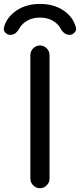

<svg xmlns="http://www.w3.org/2000/svg" viewBox="-43 -989 412 988"><path d="M113.3 -70.3V-705.1Q113.3 -725.6 127.9 -740.2Q142.6 -754.9 162.6 -754.9Q182.6 -754.9 197.3 -740.2Q211.9 -725.6 211.9 -705.1V-70.3Q211.9 -49.8 197.3 -35.2Q182.6 -20.5 162.6 -20.5Q142.6 -20.5 127.9 -35.2Q113.3 -49.8 113.3 -70.3ZM347.7 -846.7Q348.6 -842.8 348.6 -839.8Q348.6 -829.1 339.8 -821.3Q330.1 -809.6 314.5 -809.6Q286.1 -809.6 266.6 -845.7Q257.8 -861.3 242.2 -873Q210 -898.4 162.6 -898.4Q115.2 -898.4 83 -873Q67.4 -861.3 58.6 -845.7Q39.1 -809.6 10.7 -809.6Q-4.9 -809.6 -15.6 -821.3Q-23.4 -829.1 -23.4 -839.8Q-23.4 -843.8 -22.5 -847.7Q-11.7 -891.6 27.3 -923.8Q81.1 -968.8 163.1 -968.8Q245.1 -968.8 298.8 -923.8Q336.9 -891.6 347.7 -846.7Z"/></svg>

Font: Gen Jyuu Gothic P Regular
Style: Regular
Weight: 400
Designer: [Source Han Sans]
Ryoko NISHIZUKA  (kana & ideographs); Paul D. Hunt (Latin, Greek & Cyrillic); Wenlong ZHANG  (bopomofo
Version: Version 1.002.20150607